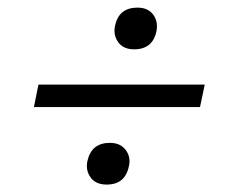

<svg xmlns="http://www.w3.org/2000/svg" viewBox="-20 -549 606 504"><path d="M332 -419.5Q304 -419.5 290.5 -438Q280.5 -451.5 280.5 -468Q280.5 -474.5 282 -481.5Q292 -529 341 -529Q368 -529 382 -511Q392 -497.5 392 -480.5Q392 -474.5 391 -468.5Q381.5 -419.5 332 -419.5ZM69 -268 81 -327H517.5L505 -268ZM260 -64.5Q231.5 -64.5 218 -83Q208 -96.5 208 -113Q208 -119.5 209.5 -126.5Q220 -174 268.5 -174Q295.5 -174 309.5 -156Q320 -142.5 320 -126Q320 -120 318.5 -113.5Q309 -64.5 260 -64.5Z"/></svg>

Font: Heraclito Light
Style: Italic
Weight: 300
Italic angle: -12°
Designer: Kostas Bartsokas (font) & Cristiano Sobral (main changes)
Foundry: Kostas Bartsokas (font) & Cristiano Sobral (main changes)
Version: Version 1.00;July 8, 2020;FontCreator 13.0.0.2655 64-bit